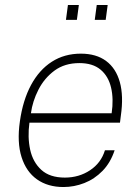

<svg xmlns="http://www.w3.org/2000/svg" viewBox="-20 -743 565 773"><path d="M235.5 10Q172.5 10 129 -20.8Q85.5 -51.5 66.8 -110.5Q48 -169.5 60 -254Q72 -339.5 105 -400.8Q138 -462 188.8 -494.5Q239.5 -527 305.5 -527Q367.5 -527 407.2 -497.5Q447 -468 462.5 -412.2Q478 -356.5 466.5 -277L463 -249H98.5Q90.5 -190.5 101.5 -140.2Q112.5 -90 146.5 -59Q180.5 -28 241 -28Q298 -28 342.5 -57.5Q387 -87 402.5 -138H441.5Q425 -88 392.8 -55Q360.5 -22 319.5 -6Q278.5 10 235.5 10ZM104.5 -287H429.5Q438 -344.5 427.2 -390.2Q416.5 -436 385 -462.5Q353.5 -489 299.5 -489Q240.5 -489 199.5 -458.8Q158.5 -428.5 134.8 -382Q111 -335.5 104.5 -287ZM361.5 -663 369.5 -723H413.5L405.5 -663ZM245.5 -663 253.5 -723H297.5L289.5 -663Z"/></svg>

Font: Public Sans Thin Thin
Style: Italic
Weight: 250
Italic angle: -8°
Version: Version 2.001